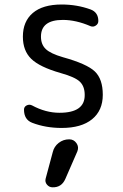

<svg xmlns="http://www.w3.org/2000/svg" viewBox="-20 -550 540 840"><path d="M282.2 59.6H283.2Q302.7 59.6 314.5 76.2Q326.2 92.8 318.4 112.3L265.6 233.4Q249 270.5 210 269.5Q195.3 269.5 185.5 257.8Q175.8 246.1 179.7 231.4L210.9 115.2Q216.8 90.8 236.8 75.2Q256.8 59.6 282.2 59.6ZM245.1 -230.5Q153.3 -256.8 116.7 -292.5Q80.1 -328.1 80.1 -389.6Q80.1 -456.1 123.5 -493.2Q167 -530.3 250 -530.3Q316.4 -530.3 376 -508.8Q410.2 -496.1 410.2 -458Q410.2 -445.3 398.9 -438Q387.7 -430.7 376 -435.5Q312.5 -462.9 254.9 -462.9Q159.2 -462.9 159.2 -389.6Q159.2 -355.5 180.2 -335.4Q201.2 -315.4 254.9 -299.8Q360.4 -270.5 395 -237.3Q429.7 -204.1 429.7 -135.3Q429.7 -66.4 382.8 -28.3Q335.9 9.8 250 9.8Q179.7 9.8 121.1 -12.7Q85 -26.4 85 -70.3Q85 -83 96.7 -88.9Q108.4 -94.7 120.1 -88.9Q179.7 -56.6 240.2 -56.6Q351.6 -56.6 350.6 -134.8Q350.6 -171.9 329.6 -192.4Q308.6 -212.9 245.1 -230.5Z"/></svg>

Font: Rounded Mgen+ 1m regular
Style: Regular
Weight: 400
Designer: [Source Han Sans]
Ryoko NISHIZUKA  (kana & ideographs); Paul D. Hunt (Latin, Greek & Cyrillic); Wenlong ZHANG  (bopomofo
Version: Version 1.059.20150602